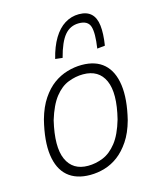

<svg xmlns="http://www.w3.org/2000/svg" viewBox="-112 -812 741 899"><g transform="rotate(-15 259.0 -362.5)"><path d="M214 8Q146 8 105.5 -27Q65 -62 55.5 -131Q46 -200 71 -300Q87 -357 113 -395.5Q139 -434 170 -456.5Q201 -479 236.5 -489.5Q272 -500 307 -500Q375 -500 414.5 -464.5Q454 -429 463.5 -360.5Q473 -292 449 -194Q433 -136 407 -97.5Q381 -59 350.5 -36Q320 -13 285 -2.5Q250 8 214 8ZM215 -36Q252 -36 288 -50.5Q324 -65 354 -103Q384 -141 404 -210Q434 -331 406 -393.5Q378 -456 302 -456Q266 -456 230 -442Q194 -428 164.5 -390.5Q135 -353 114 -284Q85 -161 113 -98.5Q141 -36 215 -36ZM230 -555 195 -559Q209 -616 232.5 -655Q256 -694 287.5 -713.5Q319 -733 356 -733Q394 -733 415 -713.5Q436 -694 440.5 -655Q445 -616 436 -559L398 -555Q409 -628 399 -660Q389 -692 345 -692Q303 -692 276 -660Q249 -628 230 -555Z"/></g></svg>

Font: Nunito Sans 7pt Condensed ExtraLight
Style: Italic
Weight: 250
Width: 3
Italic angle: -9°
Designer: Vernon Adams
Foundry: Vernon Adams
Version: Version 3.101;gftools[0.9.27]